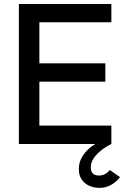

<svg xmlns="http://www.w3.org/2000/svg" viewBox="-20 -717 620 956"><path d="M475.5 218.5Q448 218.5 424.5 208Q401 197.5 386.8 176.8Q372.5 156 372.5 125.5Q372.5 97 384 73.5Q395.5 50 414 31.5Q432.5 13 454.5 0H74V-697H534.5V-606H176V-401.5H504.5V-310.5H176V-91.5H534.5V0Q508.5 12.5 485.2 30.5Q462 48.5 447 70.2Q432 92 432 115.5Q432 157 473 157Q504.5 157 527 129.5L577.5 165Q535 218.5 475.5 218.5Z"/></svg>

Font: Acari Sans Neue SemiBold
Style: Regular
Weight: 600
Designer: Alfredo Marco Pradil (font), Cristiano Sobral (main changes)
Foundry: Hanken Design Co. (font), Cristiano Sobral (main changes)
Version: Version 2.459;March 19, 2022;FontCreator 14.0.0.2808 64-bit;